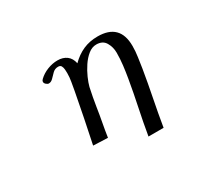

<svg xmlns="http://www.w3.org/2000/svg" viewBox="-124 -775 1249 1123"><g transform="rotate(-30 500.0 -214.0)"><path d="M777 -392Q777 -355 771.5 -319Q766 -283 761 -248Q746 -157 728 -67Q710 23 695 114H593Q608 25 626.5 -62.5Q645 -150 660 -238Q667 -279 672 -320.5Q677 -362 677 -404Q677 -442 658.5 -473.5Q640 -505 597 -505Q568 -505 542 -484Q516 -463 495 -431.5Q474 -400 459.5 -367Q445 -334 439 -310Q432 -279 426.5 -248.5Q421 -218 416 -187Q409 -140 400 -92.5Q391 -45 384 2L286 -2Q321 -167 352 -332Q357 -361 362 -389Q367 -417 367 -445Q367 -456 366 -469.5Q365 -483 359.5 -493.5Q354 -504 339 -504Q317 -504 302 -489.5Q287 -475 273.5 -460.5Q260 -446 244 -446Q236 -446 227 -454Q218 -462 218 -470Q218 -476 220 -479.5Q222 -483 226 -487Q251 -511 285.5 -524.5Q320 -538 354 -538Q391 -538 415.5 -519.5Q440 -501 447 -465Q485 -503 529 -522.5Q573 -542 627 -542Q777 -542 777 -392Z"/></g></svg>

Font: Kaisei Opti Medium
Style: Regular
Weight: 500
Designer: Font-Kai, 金井和夫
Foundry: KAZUO KANAI
Version: Version 5.003